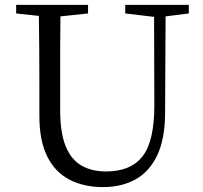

<svg xmlns="http://www.w3.org/2000/svg" viewBox="-20 -749 832 785"><path d="M752 -729V-694L657 -682L655 -290Q655 -182 623 -114.5Q591 -47 534 -15.5Q477 16 401 16Q324 16 265 -14Q206 -44 173.5 -108.5Q141 -173 141 -275V-391Q141 -464 140.5 -537.5Q140 -611 139 -684L46 -694V-729H340V-694L227 -682Q226 -611 226 -538Q226 -465 226 -391V-299Q226 -205 249 -150Q272 -95 314 -71.5Q356 -48 414 -48Q514 -48 562.5 -109.5Q611 -171 611 -318L610 -680L492 -694V-729Z"/></svg>

Font: Shippori Mincho TTF
Style: Regular
Weight: 400
Version: Version 2.100